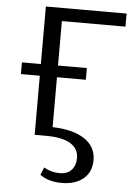

<svg xmlns="http://www.w3.org/2000/svg" viewBox="-59 -703 699 981"><g transform="rotate(5 290.0 -212.5)"><path d="M224 -591V-363H372V-303H224V-47Q330 -44 388.5 -5Q447 34 447 103Q447 164 405.5 198.5Q364 233 295 233Q227 233 183 201L199 162Q215 172 236.5 178Q258 184 280 184Q320 184 341 160.5Q362 137 362 100Q362 52 320.5 26Q279 0 191 0H136V-303H39V-363H136V-658H550V-591Z"/></g></svg>

Font: Ysabeau SC Medium
Style: Regular
Weight: 500
Designer: Christian Thalmann (Catharsis Fonts)
Version: Version 0.003